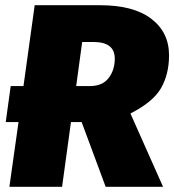

<svg xmlns="http://www.w3.org/2000/svg" viewBox="-20 -716 668 736"><path d="M480 -281 605 0H385L293 -248H252L218 0H16L51 -248H2L21 -386H70L113 -696H364Q492 -696 560 -644Q628 -592 628 -504Q628 -432 597.5 -378.5Q567 -325 480 -281ZM295 -555 272 -386H324Q373 -386 396.5 -417Q420 -448 420 -491Q420 -555 339 -555Z"/></svg>

Font: Fira Sans Black
Style: Italic
Weight: 900
Italic angle: -8°
Designer: Carrois Corporate & Edenspiekermann AG
Foundry: Carrois Corporate GbR & Edenspiekermann AG
Version: Version 4.203